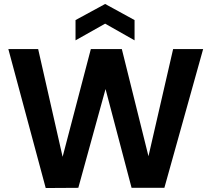

<svg xmlns="http://www.w3.org/2000/svg" viewBox="-20 -945 1064 966"><path d="M22 -698H172L295 -156L437 -698H593L727 -159L851 -698H1002L807 0H642L511 -497L374 0L210 1ZM657 -742 509 -826 360 -742V-844L509 -925L657 -844Z"/></svg>

Font: SVN-Poppins SemiBold
Style: Regular
Weight: 600
Designer: Ninad Kale (Devanagari), Jonny Pinhorn (Latin)
Foundry: Indian Type Foundry
Version: Version 3.002 2017